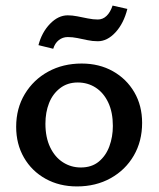

<svg xmlns="http://www.w3.org/2000/svg" viewBox="-20 -658 569 689"><path d="M256 11Q193 11 143.5 -16.5Q94 -44 66 -92.5Q38 -141 38 -203Q38 -269 69 -320.5Q100 -372 153 -401Q206 -430 273 -430Q336 -430 385 -402.5Q434 -375 462 -327Q490 -279 490 -217Q490 -151 460 -99.5Q430 -48 377 -18.5Q324 11 256 11ZM270 -57Q309 -57 334.5 -78Q360 -99 372.5 -133Q385 -167 385 -206Q385 -255 368.5 -290Q352 -325 323.5 -343.5Q295 -362 259 -362Q222 -362 195.5 -341.5Q169 -321 156 -288Q143 -255 143 -214Q143 -165 160 -129.5Q177 -94 206 -75.5Q235 -57 270 -57ZM171 -483 118 -496Q130 -542 159.5 -572.5Q189 -603 223 -603Q239 -603 257 -599.5Q275 -596 294.5 -592Q314 -588 331 -588Q349 -588 362.5 -601Q376 -614 384 -638L437 -626Q424 -574 394.5 -542Q365 -510 331 -510Q312 -510 293.5 -514Q275 -518 257.5 -521.5Q240 -525 223 -525Q205 -525 191 -514Q177 -503 171 -483Z"/></svg>

Font: Ysabeau Infant SemiBold
Style: Regular
Weight: 600
Designer: Christian Thalmann (Catharsis Fonts)
Version: Version 2.002; featfreeze: ss01,ss02,lnum